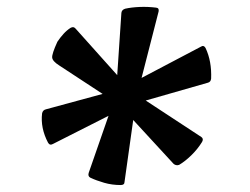

<svg xmlns="http://www.w3.org/2000/svg" viewBox="-20 -839 720 552"><path d="M132 -425Q123 -420 118 -429Q96 -471 101 -513Q103 -523 113 -525L275 -569L150 -651Q131 -663 130 -673.5Q129 -684 145 -719Q153 -731 162.5 -741.5Q172 -752 183 -759Q192 -764 198 -756L317 -623L329 -802Q330 -811 340 -814Q358 -818 381.5 -819Q405 -820 429 -817Q438 -816 436 -806L387 -615L558 -705Q566 -710 571 -701Q589 -663 587 -613Q586 -603 577 -601L399 -550L559 -445Q566 -440 561 -431Q548 -410 530 -392.5Q512 -375 495 -365Q486 -362 479 -368L363 -494L338 -316Q338 -307 327 -307Q302 -307 279.5 -313.5Q257 -320 240 -328Q232 -332 235 -342L292 -506Z"/></svg>

Font: Hahmlet
Style: Bold
Weight: 700
Designer: Minjoo Ham & Mark Frömberg
Foundry: hypertype
Version: Version 1.002; ttfautohint (v1.8.3)